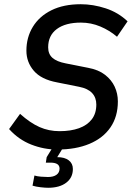

<svg xmlns="http://www.w3.org/2000/svg" viewBox="-20 -698 632 909"><path d="M251 10Q188 10 128 -13.5Q68 -37 23 -87L75 -159Q123 -116 167 -96.5Q211 -77 262 -77Q315 -77 354 -91Q393 -105 414.5 -133Q436 -161 436 -203Q436 -236 416 -257.5Q396 -279 355 -287L250 -308Q175 -322 140 -363Q105 -404 105 -458Q105 -521 135.5 -571Q166 -621 223.5 -649.5Q281 -678 362 -678Q421 -678 480.5 -658.5Q540 -639 584 -597L534 -524Q499 -554 455 -572.5Q411 -591 363 -591Q290 -591 249 -560.5Q208 -530 208 -474Q208 -442 228.5 -424Q249 -406 291 -398L397 -377Q446 -368 477 -344Q508 -320 523 -287.5Q538 -255 538 -218Q538 -146 503 -95Q468 -44 403.5 -17Q339 10 251 10ZM208 191Q194 191 172 188.5Q150 186 134 181L143 133Q156 137 174.5 138.5Q193 140 207 140Q233 140 247.5 129.5Q262 119 262 100Q262 72 219 72H197L201 46L236 -11H286L251 46Q286 46 305.5 61Q325 76 325 102Q325 143 293.5 167Q262 191 208 191Z"/></svg>

Font: Gantari Medium
Style: Italic
Weight: 500
Italic angle: -10°
Designer: Anugrah Pasau
Foundry: Lafontype
Version: Version 1.000